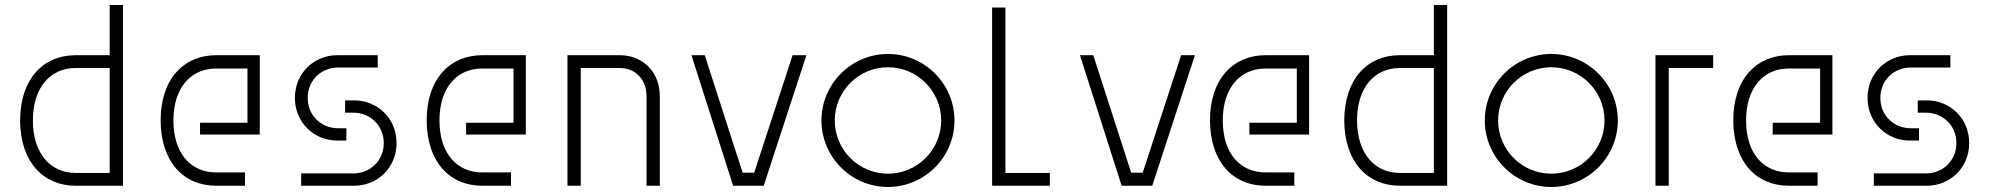

<svg xmlns="http://www.w3.org/2000/svg" viewBox="-20 -740 7926 765"><path d="M281 -469H417V-51H281C181 -51 111 -129 111 -260C111 -393 182 -469 281 -469ZM60 -260C61 -93 154 0 281 0H470V-720H417V-520H281C153 -520 61 -427 60 -260Z M620 -260C621 -93 713 0 841 0H956V-53H841C742 -53 671 -127 671 -260C671 -391 741 -467 841 -467H966V-251H777V-204H1015V-520H841C714 -520 620 -427 620 -260Z M1206 -350C1206 -421 1261 -471 1327 -471H1485V-520H1323C1233 -520 1155 -450 1155 -350C1155 -250 1233 -180 1323 -180H1360V-229H1327C1261 -229 1206 -279 1206 -350ZM1180 0H1392C1482 0 1560 -70 1560 -170C1560 -270 1482 -340 1392 -340H1355V-291H1388C1454 -291 1509 -241 1509 -170C1509 -99 1454 -49 1388 -49H1180Z M1680 -260C1681 -93 1773 0 1901 0H2016V-53H1901C1802 -53 1731 -127 1731 -260C1731 -391 1801 -467 1901 -467H2026V-251H1837V-204H2075V-520H1901C1774 -520 1680 -427 1680 -260Z M2241 0H2294V-469H2450C2512 -469 2556 -423 2556 -357V0H2609V-357C2609 -452 2542 -520 2450 -520H2241Z M3138 -520 2985 -52H2939L2788 -520H2735L2901 0H3023L3193 -520Z M3518 -48C3401 -48 3306 -143 3306 -260C3306 -377 3401 -472 3518 -472C3635 -472 3730 -377 3730 -260C3730 -143 3635 -48 3518 -48ZM3253 -260C3253 -114 3372 5 3518 5C3664 5 3783 -114 3783 -260C3783 -406 3664 -525 3518 -525C3372 -525 3253 -406 3253 -260Z M4163 0V-51H3986V-710H3933V0Z M4686 -520 4533 -52H4487L4336 -520H4283L4449 0H4571L4741 -520Z M4801 -260C4802 -93 4894 0 5022 0H5137V-53H5022C4923 -53 4852 -127 4852 -260C4852 -391 4922 -467 5022 -467H5147V-251H4958V-204H5196V-520H5022C4895 -520 4801 -427 4801 -260Z M5557 -469H5693V-51H5557C5457 -51 5387 -129 5387 -260C5387 -393 5458 -469 5557 -469ZM5336 -260C5337 -93 5430 0 5557 0H5746V-720H5693V-520H5557C5429 -520 5337 -427 5336 -260Z M6161 -48C6044 -48 5949 -143 5949 -260C5949 -377 6044 -472 6161 -472C6278 -472 6373 -377 6373 -260C6373 -143 6278 -48 6161 -48ZM5896 -260C5896 -114 6015 5 6161 5C6307 5 6426 -114 6426 -260C6426 -406 6307 -525 6161 -525C6015 -525 5896 -406 5896 -260Z M6806 -469V-520H6576V0H6629V-469Z M6886 -260C6887 -93 6979 0 7107 0H7222V-53H7107C7008 -53 6937 -127 6937 -260C6937 -391 7007 -467 7107 -467H7232V-251H7043V-204H7281V-520H7107C6980 -520 6886 -427 6886 -260Z M7472 -350C7472 -421 7527 -471 7593 -471H7751V-520H7589C7499 -520 7421 -450 7421 -350C7421 -250 7499 -180 7589 -180H7626V-229H7593C7527 -229 7472 -279 7472 -350ZM7446 0H7658C7748 0 7826 -70 7826 -170C7826 -270 7748 -340 7658 -340H7621V-291H7654C7720 -291 7775 -241 7775 -170C7775 -99 7720 -49 7654 -49H7446Z"/></svg>

Font: Grotesk 01 Extrafine
Style: Bold
Weight: 400
Designer: Frank Adebiaye, contributions by Jérémy Landes, Ariel Martín Pérez
Foundry: Velvetyne Type Foundry
Version: Version 3.000;Glyphs 3.1.2 (3150)